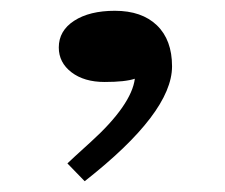

<svg xmlns="http://www.w3.org/2000/svg" viewBox="-20 -139 417 356"><path d="M137 197 105 164Q111 158 148.5 124Q186 90 206.5 60.5Q227 31 230 7Q212 13 174 13Q136 13 112.5 -5Q89 -23 89 -51Q89 -82 117.5 -100.5Q146 -119 193 -119Q243 -119 271 -92Q299 -65 299 -16Q299 70 137 197Z"/></svg>

Font: BioRhyme Expanded
Style: Bold
Weight: 700
Width: 7
Designer: Aoife Mooney
Foundry: Aoife Mooney Type
Version: Version 1.000